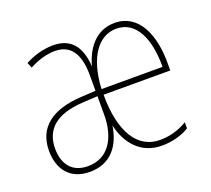

<svg xmlns="http://www.w3.org/2000/svg" viewBox="-99 -714 878 798"><g transform="rotate(-20 340.5 -314.5)"><path d="M478 -588C398 -588 349 -527 329 -450C323 -544 281 -588 206 -588C162 -588 117 -574 82 -555L92 -531C135 -555 176 -563 206 -563C271 -563 308 -518 308 -420V-350L239 -346C117 -338 41 -287 41 -181C41 -100 84 -41 172 -41C260 -41 311 -99 325 -190C343 -110 395 -41 491 -41C534 -41 578 -52 612 -73V-100C571 -75 529 -66 491 -66C393 -66 334 -156 334 -323H629V-350C631 -478 586 -588 478 -588ZM477 -563C564 -563 605 -472 604 -348H334C341 -488 399 -563 477 -563ZM239 -322 308 -326V-242C307 -144 265 -66 172 -66C102 -66 68 -113 68 -181C68 -267 125 -315 239 -322Z"/></g></svg>

Font: Noto Sans Tamil UI Condensed Thin
Style: Regular
Weight: 100
Width: 3
Designer: Jelle Bosma - Monotype Design Team
Foundry: Monotype Imaging Inc.
Version: Version 2.004